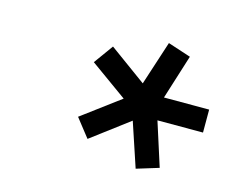

<svg xmlns="http://www.w3.org/2000/svg" viewBox="-61 -797 625 517"><g transform="rotate(15 251.5 -538.0)"><path d="M503 -504H376L415 -382L353 -363L312 -486L207 -407L167 -458L273 -537L170 -611L209 -665L312 -590L352 -713L416 -692L377 -568H503Z"/></g></svg>

Font: Titillium Web
Style: SemiBold Italic
Weight: 600
Italic angle: -13°
Version: Version 1.001;PS 57.000;hotconv 1.0.70;makeotf.lib2.5.55311